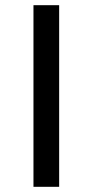

<svg xmlns="http://www.w3.org/2000/svg" viewBox="-20 -720 357 740"><path d="M109 -700V0H208V-700Z"/></svg>

Font: Rookery
Style: Regular
Weight: 400
Designer: Ryan Kimball / Julieta Ulanovsky
Foundry: Motorola Mobility LLC.
Version: Version 1.0